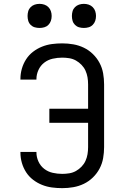

<svg xmlns="http://www.w3.org/2000/svg" viewBox="-20 -968 640 996"><path d="M303 8Q276 8 249.5 4.5Q223 1 198 -9Q173 -19 151.5 -35.5Q130 -52 115.5 -74.5Q101 -97 93.5 -123Q86 -149 86 -176V-180H169V-177Q169 -153 179.5 -130Q190 -107 209.5 -92Q229 -77 253.5 -71.5Q278 -66 303 -66Q321 -66 339.5 -69Q358 -72 374 -81Q390 -90 403 -103.5Q416 -117 423.5 -133.5Q431 -150 434 -168Q437 -186 437 -205V-331H236V-404H437V-530Q437 -549 434 -567Q431 -585 423.5 -601.5Q416 -618 403 -631.5Q390 -645 374 -654Q358 -663 339.5 -666Q321 -669 303 -669Q278 -669 253.5 -663.5Q229 -658 209.5 -643Q190 -628 179.5 -605Q169 -582 169 -558V-555H86V-559Q86 -586 93.5 -612Q101 -638 115.5 -660.5Q130 -683 151.5 -699.5Q173 -716 198 -726Q223 -736 249.5 -739.5Q276 -743 303 -743Q332 -743 360.5 -738Q389 -733 415 -720.5Q441 -708 462 -687.5Q483 -667 496.5 -641.5Q510 -616 515 -587.5Q520 -559 520 -530V-205Q520 -176 515 -147.5Q510 -119 496.5 -93.5Q483 -68 462 -47.5Q441 -27 415 -14.5Q389 -2 360.5 3Q332 8 303 8ZM415 -823Q402 -823 390 -826.5Q378 -830 369 -839Q360 -848 356.5 -860Q353 -872 353 -885Q353 -898 356.5 -910Q360 -922 369 -931Q378 -940 390 -944Q402 -948 415 -948Q428 -948 440 -944Q452 -940 461 -931Q470 -922 474 -910Q478 -898 478 -885Q478 -872 474 -860Q470 -848 461 -839Q452 -830 440 -826.5Q428 -823 415 -823ZM185 -823Q172 -823 160 -826.5Q148 -830 139 -839Q130 -848 126.5 -860Q123 -872 123 -885Q123 -898 126.5 -910Q130 -922 139 -931Q148 -940 160 -944Q172 -948 185 -948Q198 -948 210 -944Q222 -940 231 -931Q240 -922 244 -910Q248 -898 248 -885Q248 -872 244 -860Q240 -848 231 -839Q222 -830 210 -826.5Q198 -823 185 -823Z"/></svg>

Font: R Plex Mono
Style: Regular
Weight: 400
Monospace: yes
Designer: Belleve Invis
Foundry: Belleve Invis
Version: Version 31.8.0